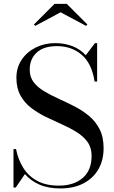

<svg xmlns="http://www.w3.org/2000/svg" viewBox="-20 -990 610 1024"><path d="M303 -924.5 168 -852 161 -859.5 271 -969.5H336L446 -859.5L439 -852ZM64 10H52V-195H65.5Q76.5 -139 104.2 -94.8Q132 -50.5 178.8 -25.2Q225.5 0 294 0Q373.5 0 421 -40.8Q468.5 -81.5 468.5 -158.5Q468.5 -202.5 446.8 -232.8Q425 -263 389.2 -285.2Q353.5 -307.5 310.8 -326.5Q268 -345.5 225.2 -366.2Q182.5 -387 146.8 -414.2Q111 -441.5 89.2 -480.5Q67.5 -519.5 67.5 -575Q67.5 -630 95.8 -671.8Q124 -713.5 171 -736.8Q218 -760 274.5 -760Q324.5 -760 366 -744Q407.5 -728 437.5 -695.5L486.5 -760H498V-555H484.5Q469.5 -652 415.5 -698Q361.5 -744 284.5 -744Q212.5 -744 175.5 -709.5Q138.5 -675 138.5 -618.5Q138.5 -578.5 160 -551Q181.5 -523.5 216.5 -502.8Q251.5 -482 293.5 -463Q335.5 -444 377.5 -422.5Q419.5 -401 454.8 -371.8Q490 -342.5 511.2 -301Q532.5 -259.5 532.5 -200Q532.5 -135 504.5 -86.8Q476.5 -38.5 424.8 -11.8Q373 15 302.5 15Q237 15 190.2 -5.5Q143.5 -26 113 -61.5Z"/></svg>

Font: Bodoni* 16
Style: Regular
Weight: 400
Version: Version 2.2